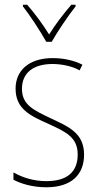

<svg xmlns="http://www.w3.org/2000/svg" viewBox="-20 -783 416 813"><path d="M176 -606H199C224 -650 267 -714 300 -756V-763H282C246 -721 214 -679 188 -637C162 -679 126 -728 95 -763H77V-756C105 -721 150 -652 176 -606ZM336 -128C336 -221 269 -247 193 -283C122 -317 73 -339 73 -407C73 -476 123 -512 202 -512C243 -512 288 -502 317 -485L329 -509C296 -526 252 -537 203 -537C101 -537 46 -483 46 -408C46 -321 108 -293 186 -258C258 -225 309 -202 309 -129C309 -58 268 -16 176 -16C125 -16 77 -30 37 -53V-22C67 -6 116 10 176 10C283 10 336 -44 336 -128Z"/></svg>

Font: Noto Sans Oriya Cond Thin
Style: Regular
Weight: 100
Width: 3
Designer: Amélie Bonet and Sol Matas
Foundry: Google LLC
Version: Version 2.006